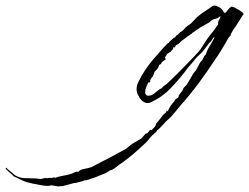

<svg xmlns="http://www.w3.org/2000/svg" viewBox="-538 -357 899 693"><path d="M-327 316 -351 312H-355Q-357 314 -366 314Q-376 314 -389 311.5Q-402 309 -407 308L-418 306L-431 303Q-450 299 -470 288Q-474 286 -478.5 284Q-483 282 -488 280Q-492 275 -504 265Q-516 255 -518 251L-515 248L-510 254Q-503 259 -496.5 265Q-490 271 -483 276Q-466 286 -447 286Q-428 286 -410 287Q-405 287 -400 288Q-395 289 -391 289L-372 285L-368 287Q-367 285 -362.5 285Q-358 285 -354 285Q-343 285 -344 283Q-341 283 -339 285Q-327 280 -311.5 277.5Q-296 275 -283 271Q-276 269 -269.5 265.5Q-263 262 -255 263Q-249 255 -233.5 252.5Q-218 250 -208 246Q-176 230 -145 213.5Q-114 197 -83 180Q-78 176 -74 172.5Q-70 169 -66 166Q-57 159 -46 153.5Q-35 148 -26 141L-13 126Q-11 124 -9 124.5Q-7 125 -6 124L2 114L3 111L9 113L22 99L26 89Q32 81 38.5 73.5Q45 66 50 59Q53 55 58 51.5Q63 48 63 43V42H64Q65 43 66.5 44Q68 45 68 44Q72 34 77.5 25.5Q83 17 90 10L94 3Q96 0 100.5 -2Q105 -4 106 -7L108 -14L120 -29L125 -40L136 -51L156 -85Q158 -90 161.5 -94Q165 -98 168 -102Q173 -109 176.5 -116.5Q180 -124 184 -131L192 -140L199 -154L205 -161L209 -172Q212 -180 219 -191Q220 -193 224.5 -200.5Q229 -208 233 -215.5Q237 -223 236 -224H235V-223Q231 -220 228.5 -215.5Q226 -211 223 -207L219 -204Q209 -191 202 -182Q195 -173 196 -174Q194 -171 183 -160.5Q172 -150 170 -148Q161 -136 148.5 -122Q136 -108 128 -96Q113 -77 96.5 -58.5Q80 -40 63 -24Q55 -18 47.5 -12Q40 -6 31 -1Q23 3 13 9Q3 15 -6 15Q-15 15 -24.5 7Q-34 -1 -38 -11Q-41 -16 -43 -22Q-45 -28 -45 -35Q-45 -48 -39.5 -59Q-34 -70 -29 -80Q-3 -125 33 -163Q36 -167 44.5 -176.5Q53 -186 61 -194.5Q69 -203 72 -203Q72 -205 72 -205Q76 -208 83 -215Q90 -222 94 -222Q95 -224 98 -228Q101 -232 104 -232V-231Q105 -233 106.5 -235Q108 -237 110 -237Q110 -239 111 -239L113 -242H116Q118 -246 121 -246L126 -251Q131 -258 138 -263Q145 -268 151 -272L174 -296Q191 -310 207 -320L218 -327V-328Q223 -330 226.5 -333.5Q230 -337 236 -337Q242 -337 253 -331Q264 -325 269 -314Q271 -310 273.5 -311Q276 -312 277 -311Q282 -319 288.5 -326Q295 -333 299 -333Q303 -333 314 -327Q325 -321 334 -314.5Q343 -308 341 -304L338 -302Q337 -300 328.5 -286.5Q320 -273 312 -261Q304 -249 303 -249Q302 -245 298 -239Q294 -233 295 -229Q288 -224 283.5 -215Q279 -206 274 -198Q265 -183 256 -168.5Q247 -154 237 -140Q209 -97 178.5 -56Q148 -15 114 23Q102 37 91 51Q80 65 66 77Q63 79 55 88Q47 97 39 105Q31 113 29 113Q28 118 21.5 123Q15 128 11 132Q4 139 -2 147Q-8 155 -16 162L-41 185Q-73 214 -111 240Q-115 243 -124 250Q-133 257 -139 257L-157 268Q-162 270 -167 272Q-172 274 -177 276Q-184 279 -191.5 282Q-199 285 -207 287Q-213 289 -219 291.5Q-225 294 -233 294Q-236 296 -251.5 300Q-267 304 -272 304L-309 314Q-312 315 -318 315Q-325 315 -327 316ZM3 -12Q12 -13 25.5 -25Q39 -37 45 -38Q49 -44 56 -48.5Q63 -53 67 -57L96 -85Q117 -106 140 -129.5Q163 -153 183 -175L203 -206L206 -210L207 -212L214 -222Q219 -229 225 -236Q231 -243 236 -250L249 -269Q249 -273 249.5 -277Q250 -281 253 -286Q255 -288 256 -291Q257 -294 258 -297V-298H256Q250 -292 242 -290Q234 -288 226 -284L217 -276Q202 -268 187 -259Q172 -250 158 -239Q154 -239 154 -235Q152 -235 141 -227Q130 -219 120.5 -211.5Q111 -204 111 -203Q108 -199 101 -196Q94 -193 94 -186H87V-178H83V-177Q82 -175 79.5 -172Q77 -169 74 -168Q72 -166 72 -168Q71 -165 69 -164.5Q67 -164 65 -162L58 -150H57L60 -142Q59 -142 52 -137Q45 -132 45 -131H44V-126Q37 -125 35.5 -120Q34 -115 31 -110L20 -98L14 -82L6 -72Q6 -71 4.5 -68Q3 -65 4 -65V-64Q6 -64 3.5 -61Q1 -58 -3 -59Q-5 -55 -9.5 -44.5Q-14 -34 -14 -25Q-14 -9 3 -12Z"/></svg>

Font: Cherish
Style: Regular
Weight: 400
Designer: Robert E. Leuschke
Foundry: Robert E. Leuschke
Version: Version 1.005